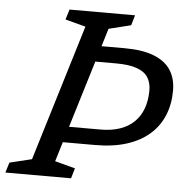

<svg xmlns="http://www.w3.org/2000/svg" viewBox="-71 -748 781 798"><g transform="rotate(5 319.5 -349.0)"><path d="M358.5 -212.5Q405 -212.5 440.2 -224.8Q475.5 -237 499.2 -260.5Q523 -284 535 -317.2Q547 -350.5 547 -392.5Q547 -424 533 -446.2Q519 -468.5 486.5 -480.2Q454 -492 399.5 -492H235L258 -558H428.5Q504.5 -558 552.2 -539Q600 -520 622.5 -484.8Q645 -449.5 645 -400Q645 -343.5 626 -297Q607 -250.5 569 -216.8Q531 -183 474.2 -164.8Q417.5 -146.5 342 -146.5H131.5L152 -212.5ZM259 -633 174 -655.5 187 -698H460.5L448 -655.5L355.5 -632.5L182.5 -65L267 -42.5L254.5 0H-19.5L-6.5 -42.5L86 -65Z"/></g></svg>

Font: Newsreader 9pt
Style: Italic
Weight: 400
Italic angle: -17°
Designer: Hugues Gentile
Foundry: Production Type
Version: Version 1.003